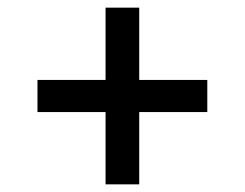

<svg xmlns="http://www.w3.org/2000/svg" viewBox="-20 -581 640 502"><path d="M256 -99V-288H78V-372H256V-561H344V-372H522V-288H344V-99Z"/></svg>

Font: TypoPRO Source Code Pro
Style: Regular
Weight: 600
Monospace: yes
Designer: Paul D. Hunt, Teo Tuominen
Foundry: Adobe Systems Incorporated
Version: Version 2.010;PS 1.0;hotconv 1.0.84;makeotf.lib2.5.63406